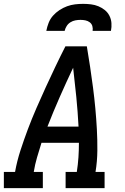

<svg xmlns="http://www.w3.org/2000/svg" viewBox="-29 -975 649 995"><path d="M-9 0V-84H49Q59 -140 77 -195.5Q95 -251 115.5 -305.5Q136 -360 159.5 -414Q183 -468 207.5 -521.5Q232 -575 257.5 -628.5Q283 -682 310 -735H421Q430 -682 438 -628.5Q446 -575 453 -521.5Q460 -468 465 -414Q470 -360 473 -305Q476 -250 475.5 -194.5Q475 -139 466 -84H513V0H311V-84H369Q375 -122 377.5 -159.5Q380 -197 380 -235H186Q174 -197 163 -159.5Q152 -122 146 -84H193V0ZM217 -319H378Q374 -396 366.5 -472Q359 -548 350 -624Q314 -548 280.5 -472Q247 -396 217 -319ZM211 -815Q215 -836 223 -856.5Q231 -877 245.5 -893.5Q260 -910 279 -922.5Q298 -935 318.5 -942.5Q339 -950 360 -952.5Q381 -955 402 -955Q422 -955 442.5 -952.5Q463 -950 481 -942.5Q499 -935 514 -923Q529 -911 538 -893.5Q547 -876 548.5 -855.5Q550 -835 546 -815H451Q453 -828 449.5 -840Q446 -852 436 -859.5Q426 -867 413.5 -869.5Q401 -872 388 -872Q375 -872 361.5 -869.5Q348 -867 336 -859.5Q324 -852 316.5 -840Q309 -828 306 -815Z"/></svg>

Font: Iosevka Curly Slab MdEx
Style: Italic
Weight: 500
Width: 7
Italic angle: -9°
Monospace: yes
Designer: Belleve Invis
Foundry: Belleve Invis
Version: Version 11.0.0; ttfautohint (v1.8.3)